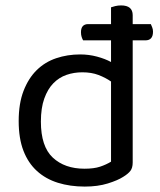

<svg xmlns="http://www.w3.org/2000/svg" viewBox="-20 -676 590 709"><path d="M470 -76Q470 -56 461.5 -45Q453 -34 435 -23Q415 -10 378 1.5Q341 13 293 13Q239 13 194 -1Q149 -15 116.5 -44.5Q84 -74 66.5 -119.5Q49 -165 49 -229Q49 -294 67 -340.5Q85 -387 115.5 -417Q146 -447 187.5 -461Q229 -475 276 -475Q308 -475 338 -467Q368 -459 390 -447V-527H287Q284 -532 281.5 -539.5Q279 -547 279 -557Q279 -587 306 -587H390V-649Q395 -651 405.5 -653.5Q416 -656 427 -656Q470 -656 470 -620V-587H537Q539 -582 542 -575Q545 -568 545 -559Q545 -527 517 -527H470ZM390 -375Q370 -389 344 -399Q318 -409 284 -409Q253 -409 225.5 -399.5Q198 -390 177 -368.5Q156 -347 143.5 -312Q131 -277 131 -227Q131 -135 175 -94Q219 -53 292 -53Q327 -53 349.5 -60.5Q372 -68 390 -79Z"/></svg>

Font: Baloo Da 2
Style: Regular
Weight: 400
Designer: Noopur Datye, Sulekha Rajkumar and Ek Type
Foundry: Ek Type
Version: Version 1.640;hotconv 1.0.111;makeotfexe 2.5.65597; ttfautoh